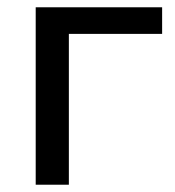

<svg xmlns="http://www.w3.org/2000/svg" viewBox="-20 -507 480 527"><path d="M78 0V-487H425V-414H169V0Z"/></svg>

Font: Nunito Sans Medium
Style: Regular
Weight: 500
Designer: Vernon Adams
Foundry: Vernon Adams
Version: Version 3.101; ttfautohint (v1.8.4.7-5d5b);gftools[0.9.27]